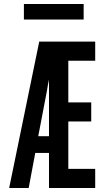

<svg xmlns="http://www.w3.org/2000/svg" viewBox="-20 -944 540 964"><path d="M26 0 177 -735H458V-639H323V-430H438V-334H323V-96H458V0H226V-176H157L124 0ZM172 -260H226V-544Q223 -531 220.5 -517.5Q218 -504 216 -490ZM100 -846V-924H400V-846Z"/></svg>

Font: Iosevka
Style: Bold
Weight: 700
Monospace: yes
Designer: Belleve Invis
Foundry: Belleve Invis
Version: Version 32.5.0; ttfautohint (v1.8.4)